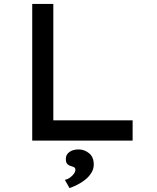

<svg xmlns="http://www.w3.org/2000/svg" viewBox="-20 -720 806 983"><path d="M145 0V-700H253V-104H659V0ZM336 243 312 201Q326 198 338 189.5Q350 181 358 170Q366 159 366 149Q366 141 361 137.5Q356 134 346 131Q333 128 325 120Q317 112 317 94Q317 71 335.5 58Q354 45 382 45Q412 45 436 64.5Q460 84 460 122Q460 145 448 164.5Q436 184 417.5 199Q399 214 377.5 225Q356 236 336 243Z"/></svg>

Font: Lexend Giga
Style: Regular
Weight: 400
Designer: Bonnie Shaver-Troup, Thomas Jockin
Foundry: Lexend
Version: Version 1.007